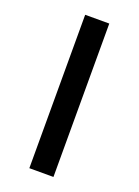

<svg xmlns="http://www.w3.org/2000/svg" viewBox="-125 -685 535 741"><g transform="rotate(20 142.5 -315.0)"><path d="M93 0V-630H192V0Z"/></g></svg>

Font: Changa ExtraLight Medium
Style: Regular
Weight: 500
Version: Version 3.002; ttfautohint (v1.8.2)